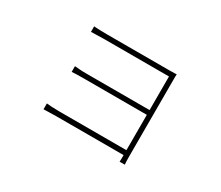

<svg xmlns="http://www.w3.org/2000/svg" viewBox="-103 -772 1206 1049"><g transform="rotate(30 500.0 -247.5)"><path d="M220 -39V-2C236 -2 265 -4 299 -4H724V-1C724 21 724 30 723 38H756C755 26 754 14 754 -2C754 -93 754 -466 754 -497C754 -514 754 -523 755 -531C744 -531 730 -530 708 -530C628 -530 344 -530 314 -530C298 -530 245 -531 233 -533V-498C245 -498 298 -500 314 -500C343 -500 696 -500 724 -500V-288H320C290 -288 264 -291 251 -292V-256C267 -257 290 -258 321 -258H724V-35H298C265 -35 236 -37 220 -39Z"/></g></svg>

Font: Harano Aji Gothic K1 ExtraLight
Style: Regular
Weight: 250
Foundry: Masamichi Hosoda
Version: HaranoAjiGothicK1-ExtraLight version 20230610;ttx 4.39.4